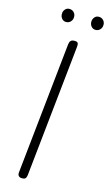

<svg xmlns="http://www.w3.org/2000/svg" viewBox="-174 -1261 746 1317"><g transform="rotate(15 199.0 -603.0)"><path d="M130.5 0Q113.5 0 106 -8.8Q98.5 -17.5 100 -33L198.5 -969Q200.5 -986.5 208.5 -995.2Q216.5 -1004 236.5 -1004Q249.5 -1004 255.2 -999.8Q261 -995.5 262 -986.8Q263 -978 261.5 -964.5L163.5 -32.5Q162.5 -21 157 -10.5Q151.5 0 130.5 0ZM354 -1113.5Q335.5 -1113.5 323.8 -1127Q312 -1140.5 312 -1160.5Q312 -1178.5 323.5 -1192.5Q335 -1206.5 354 -1206.5Q372.5 -1206.5 385.5 -1193.8Q398.5 -1181 398.5 -1160.5Q398.5 -1141 385.8 -1127.2Q373 -1113.5 354 -1113.5ZM144.5 -1113.5Q126.5 -1113.5 114.8 -1127Q103 -1140.5 103 -1160.5Q103 -1178.5 114.5 -1192.5Q126 -1206.5 144.5 -1206.5Q163.5 -1206.5 176.5 -1193.8Q189.5 -1181 189.5 -1160.5Q189.5 -1141 176.8 -1127.2Q164 -1113.5 144.5 -1113.5Z"/></g></svg>

Font: Edu NSW ACT Cursive
Style: Regular
Weight: 400
Designer: Tina and Corey Anderson, Eben Sorkin, Mirko Velimirovic
Foundry: Sorkin Type Co.
Version: Version 2.000